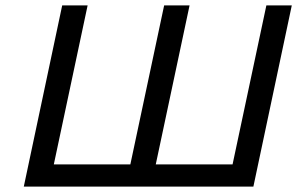

<svg xmlns="http://www.w3.org/2000/svg" viewBox="-20 -690 1099 710"><path d="M68 0H917L1059 -670H965L840 -82H556L681 -670H587L462 -82H179L304 -670H210Z"/></svg>

Font: LT Wave Text Italic
Style: Regular
Weight: 400
Designer: Daniel Lyons
Version: Version 2.5 (Glyphs App)